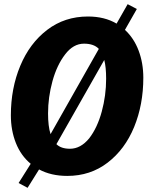

<svg xmlns="http://www.w3.org/2000/svg" viewBox="-20 -835 720 919"><path d="M112 64 69 41 127 -51Q80 -90 56 -150.5Q32 -211 32 -283Q32 -412 77 -520Q122 -628 205.8 -692Q289.5 -756 401 -756Q480.5 -756 538 -722L591 -815L635 -792L578 -692Q621 -652.5 643.5 -592.8Q666 -533 666 -463Q666 -334.5 622 -227Q578 -120 495.2 -56.5Q412.5 7 302 7Q224.5 7 167 -24ZM222 -193 453 -601Q429.5 -626 382 -626Q331 -626 292 -575Q252.5 -524 231.2 -446.8Q210 -369.5 210 -292Q210 -230.5 222 -193ZM315 -123Q366 -123 407 -173Q446 -223.5 467 -300.8Q488 -378 488 -458Q488 -513.5 479 -548L250 -145Q272 -123 315 -123Z"/></svg>

Font: Merriweather Sans ExtraBold
Style: Italic
Weight: 800
Italic angle: -7.5°
Designer: Eben Sorkin
Foundry: Eben Sorkin
Version: Version 2.001; ttfautohint (v1.8.3)